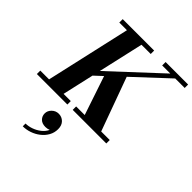

<svg xmlns="http://www.w3.org/2000/svg" viewBox="-334 -921 1447 1447"><g transform="rotate(45 389.0 -198.0)"><path d="M208.9 168.2Q208.9 139.4 231.7 117Q254.5 94.6 286.5 94.6Q318.9 94.6 341.9 117.2Q364.9 139.8 364.9 180.2Q364.9 218.6 347.1 250.4Q329.3 282.2 299.7 305.4Q270.1 328.6 233.9 341.2Q197.7 353.8 160.9 353.8V324.2Q190.9 324.2 223.3 312.8Q255.7 301.4 282.7 280.2Q309.7 259 323.7 229.4Q304.5 237 284.9 237Q248.5 237 228.7 217Q208.9 197 208.9 168.2ZM-42.5 -36.5H51L204 -713.5H122.5V-750H457.5V-713.5H359L277 -352L666 -713.5H579.5V-750H819.5V-713.5H718.5L451 -464L606.5 -36.5H697.5V0H339.5V-36.5H431L326.5 -347.5L262.5 -288L205.5 -36.5H282.5V0H-42.5Z"/></g></svg>

Font: Bodoni* 06pt
Style: Bold Italic
Weight: 700
Italic angle: -13°
Version: Version 2.3